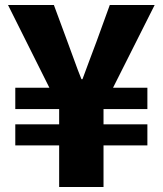

<svg xmlns="http://www.w3.org/2000/svg" viewBox="-20 -746 649 766"><path d="M216 0V-166H41V-250H216V-311H41V-396H177L12 -726H195L249 -580Q263 -543 276.5 -505Q290 -467 305 -430H309Q323 -468 337 -505.5Q351 -543 365 -580L418 -726H597L431 -396H568V-311H393V-250H568V-166H393V0Z"/></svg>

Font: Noto Sans SC Black
Style: Regular
Weight: 900
Designer: Ryoko NISHIZUKA  (kana, bopomofo & ideographs); Paul D. Hunt (Latin, Greek & Cyrillic); Sandoll Communications , Soo-you
Foundry: Adobe
Version: Version 2.004-H2;hotconv 1.0.118;makeotfexe 2.5.65603